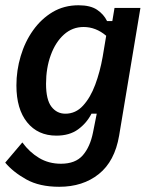

<svg xmlns="http://www.w3.org/2000/svg" viewBox="-29 -530 578 729"><path d="M195.8 179.2Q120.8 179.2 70.8 151.2Q20.8 123.3 -9.2 87.5L55.8 10.8Q82.5 47.5 119.2 69.6Q155.8 91.7 202.5 91.7Q257.5 91.7 285.4 59.6Q313.3 27.5 324.2 -27.5L338.3 -98.3H318.3Q300 -62.5 267.5 -38.8Q235 -15 185 -15Q115 -15 74.2 -65.4Q33.3 -115.8 33.3 -205.8Q33.3 -262.5 49.6 -317.1Q65.8 -371.7 96.7 -415Q127.5 -458.3 170.8 -484.2Q214.2 -510 269.2 -510Q314.2 -510 339.6 -492.9Q365 -475.8 377.5 -450H397.5L405.8 -500H504.2L423.3 -15Q406.7 82.5 346.2 130.8Q285.8 179.2 195.8 179.2ZM219.2 -98.3Q258.3 -98.3 286.2 -128.8Q314.2 -159.2 332.5 -208.3Q350.8 -257.5 360.8 -314.2L374.2 -394.2Q335 -427.5 288.3 -427.5Q245.8 -427.5 213.8 -398.8Q181.7 -370 163.8 -320.8Q145.8 -271.7 145.8 -211.7Q145.8 -151.7 166.2 -125Q186.7 -98.3 219.2 -98.3Z"/></svg>

Font: Familjen Grotesk Medium
Style: Italic
Weight: 500
Italic angle: -9.46201°
Designer: Anders Wikstroem, Jonas Baeckman, Matilda Gysing, Kristian Moeller
Foundry: Familjen STHLM AB
Version: Version 2.002; ttfautohint (v1.8.4.7-5d5b)